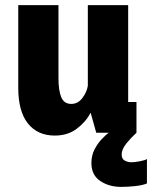

<svg xmlns="http://www.w3.org/2000/svg" viewBox="-20 -520 596 752"><path d="M194.5 11Q127.5 11 89.5 -36.2Q51.5 -83.5 51.5 -176.5V-500H209V-214.5Q209 -165 220 -139Q231 -113 259 -113Q285 -113 302.2 -135.5Q319.5 -158 324 -183.5V-500H482V-120.5H514.5V0H357L335 -78.5Q315.5 -41.5 280 -15.2Q244.5 11 194.5 11ZM555.5 103V198.5Q539.5 205.5 510.2 208.8Q481 212 454.5 212Q407 212 372.5 188.8Q338 165.5 338 118.5Q338 89.5 349.8 66.2Q361.5 43 377.5 26Q393.5 9 405.5 0H514.5Q494.5 18 475.5 41.2Q456.5 64.5 456.5 85Q456.5 102 468.2 108.8Q480 115.5 494.5 115.5Q507 115.5 527 111.8Q547 108 555.5 103Z"/></svg>

Font: Trispace SemiCondensed
Style: Bold
Weight: 700
Width: 4
Designer: Tyler Finck
Foundry: Etcetera Type Company
Version: Version 1.210; ttfautohint (v1.8.3)